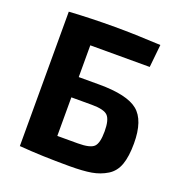

<svg xmlns="http://www.w3.org/2000/svg" viewBox="-128 -807 874 926"><g transform="rotate(20 309.5 -344.0)"><path d="M224 -410H329Q472 -410 528 -364.5Q584 -319 584 -200Q584 -133 569 -91Q554 -49 519 -27.5Q484 -6 441 1.5Q398 9 328 9Q184 9 75 0H71V-690Q183 -697 306 -697Q406 -697 541 -690L529 -573H224ZM224 -108H329Q392 -108 411.5 -127Q431 -146 431 -206Q431 -265 411.5 -285.5Q392 -306 329 -306H224Z"/></g></svg>

Font: Exo 2.0
Style: Bold
Weight: 700
Designer: Natanael Gama
Version: Version 1.001;PS 001.001;hotconv 1.0.70;makeotf.lib2.5.58329